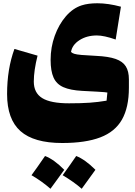

<svg xmlns="http://www.w3.org/2000/svg" viewBox="-20 -602 828 1176"><path d="M688.5 -359.9Q617.2 -384.8 573.2 -384.8Q511.7 -384.8 466.8 -356Q421.9 -327.1 415 -283.7Q421.4 -276.9 434.8 -272.5Q448.2 -268.1 479.5 -265.4Q510.7 -262.7 569.3 -259.8Q644.5 -256.3 688.2 -241Q731.9 -225.6 750.7 -195.3Q769.5 -165 769.5 -115.7V-64.9Q769.5 55.7 727.1 130.4Q684.6 205.1 594.2 239.5Q503.9 273.9 360.8 273.9Q187.5 273.9 105.5 201.2Q23.4 128.4 23.4 -25.9Q23.4 -179.7 68.4 -302.2L210 -261.2Q187 -169.4 187 -102.5Q187 -33.2 238.5 -1.2Q290 30.8 402.8 30.8Q477.1 30.8 529.1 27.1Q581.1 23.4 632.8 14.6L637.7 -35.2Q631.3 -36.6 618.9 -37.6Q606.4 -38.6 575.7 -40.5Q544.9 -42.5 483.4 -45.4Q410.6 -49.3 368.2 -68.1Q325.7 -86.9 307.9 -127.2Q290 -167.5 290 -234.9Q290 -312.5 315.2 -382.3Q340.3 -452.1 383.5 -502.2Q426.8 -552.2 480.5 -569.3Q520 -582 576.2 -582Q642.1 -582 720.7 -561ZM172.9 471.2Q205.6 426.8 255.9 353.5Q311 374.5 373.5 438Q352.1 467.8 331.1 496.6Q310.1 525.4 289.1 554.2Q236.3 507.8 172.9 471.2ZM363.8 471.2Q399.9 421.9 446.8 353.5Q501.5 375 564.5 438Q538.1 475.1 480.5 554.2Q434.1 513.2 363.8 471.2Z"/></svg>

Font: Pinar DS1 Black
Style: Regular
Weight: 900
Designer: Amin Abedi
Version: Version 3.000